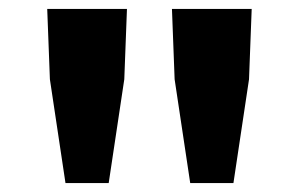

<svg xmlns="http://www.w3.org/2000/svg" viewBox="-20 -804 671 431"><path d="M127 -393H224L259 -626L265 -784H86L92 -626ZM407 -393H504L539 -626L545 -784H366L372 -626Z"/></svg>

Font: Noto Sans CJK Black
Style: Bold
Weight: 900
Designer: Ryoko NISHIZUKA (kana & ideographs); Paul D. Hunt (Latin, Greek & Cyrillic); Wenlong ZHANG (bopomofo); Sandoll Communica
Foundry: Adobe Systems Incorporated
Version: Version 1.000;PS 1;hotconv 1.0.78;makeotf.lib2.5.61930